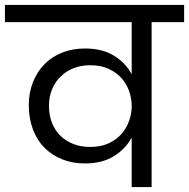

<svg xmlns="http://www.w3.org/2000/svg" viewBox="-47 -760 768 780"><path d="M319 -163Q363 -163 395 -178Q427 -193 447.5 -217Q468 -241 478 -270.5Q488 -300 488 -328V-329Q488 -359 478 -388.5Q468 -418 447.5 -441.5Q427 -465 395 -480Q363 -495 319 -495Q284 -495 253.5 -483.5Q223 -472 200.5 -450.5Q178 -429 165 -398.5Q152 -368 152 -330Q152 -291 164.5 -260Q177 -229 199.5 -207.5Q222 -186 252.5 -174.5Q283 -163 319 -163ZM569 -670V0H488V-201Q463 -155 415.5 -125.5Q368 -96 298 -96Q247 -96 205 -113Q163 -130 133 -160.5Q103 -191 86.5 -235Q70 -279 70 -333Q70 -384 87 -426.5Q104 -469 134 -499.5Q164 -530 206 -546.5Q248 -563 298 -563Q369 -563 416.5 -533.5Q464 -504 488 -458V-670H-27V-740H701V-670Z"/></svg>

Font: Poppins
Style: Regular
Weight: 400
Designer: Ninad Kale (Devanagari), Jonny Pinhorn (Latin)
Foundry: Indian Type Foundry
Version: Version 3.002 2017